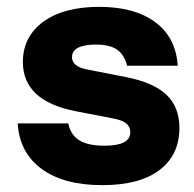

<svg xmlns="http://www.w3.org/2000/svg" viewBox="-20 -530 565 560"><path d="M278.3 10Q165.8 10 101.2 -37.5Q36.7 -85 31.7 -170H179.2Q185.8 -136.7 211.2 -120.8Q236.7 -105 285 -105Q360 -105 360 -144.2Q360 -160 348.8 -169.6Q337.5 -179.2 311.7 -184.2L200 -205.8Q46.7 -235.8 46.7 -349.2Q46.7 -422.5 105.8 -466.2Q165 -510 269.2 -510Q373.3 -510 433.3 -465Q493.3 -420 498.3 -338.3H350.8Q342.5 -370.8 321.2 -385.4Q300 -400 259.2 -400Q225.8 -400 207.9 -390.8Q190 -381.7 190 -363.3Q190 -350 200.8 -340.8Q211.7 -331.7 233.3 -327.5L348.3 -305Q428.3 -289.2 465.8 -253.3Q503.3 -217.5 503.3 -156.7Q503.3 -78.3 445.4 -34.2Q387.5 10 278.3 10Z"/></svg>

Font: Funnel Display ExtraBold
Style: Regular
Weight: 800
Designer: NORD ID, Kristian Moeller
Foundry: Dicotype
Version: Version 1.000